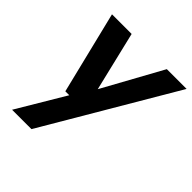

<svg xmlns="http://www.w3.org/2000/svg" viewBox="-197 -665 1030 1030"><g transform="rotate(45 317.5 -150.5)"><path d="M52 220 214 -52H184L69 -521H218L299 -183L485 -521H635L199 220Z"/></g></svg>

Font: DM Sans 10pt ExtraBold
Style: Italic
Weight: 800
Italic angle: -10°
Version: Version 4.004;gftools[0.9.30]